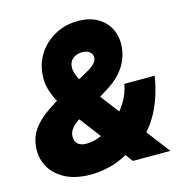

<svg xmlns="http://www.w3.org/2000/svg" viewBox="-110 -838 900 949"><g transform="rotate(-15 340.0 -363.0)"><path d="M241.2 11.7Q160.2 11.7 106.2 -17.8Q52.2 -47.4 28.3 -96.9Q4.4 -146.5 14.2 -206.1Q20.5 -243.7 39.8 -272.9Q59.1 -302.2 90.1 -327.9Q121.1 -353.5 162.1 -378.9L345.2 -481Q366.7 -492.7 379.6 -503.2Q392.6 -513.7 398.7 -523.7Q404.8 -533.7 404.8 -544.4Q404.8 -562 390.6 -573Q376.5 -584 352.5 -584Q334.5 -584 319.1 -576.9Q303.7 -569.8 294.4 -556.2Q285.2 -542.5 285.2 -521.5Q285.2 -505.9 291.7 -487.1Q298.3 -468.3 314 -443.1Q329.6 -418 356.4 -382.8L648.9 0H457L216.3 -317.4Q198.7 -340.8 177 -375Q155.3 -409.2 142.6 -453.1Q129.9 -497.1 138.7 -549.8Q147.5 -602.1 179.4 -644.8Q211.4 -687.5 261.2 -712.9Q311 -738.3 372.1 -738.3Q436 -738.3 478.3 -711.4Q520.5 -684.6 538.6 -639.6Q556.6 -594.7 547.4 -541Q542 -508.8 527.3 -479.7Q512.7 -450.7 488.5 -425.3Q464.4 -399.9 429.7 -377.9L260.3 -271.5Q228.5 -251.5 214.1 -232.9Q199.7 -214.4 199.7 -191.4Q199.7 -175.8 206.5 -164.6Q213.4 -153.3 226.6 -147.5Q239.7 -141.6 258.3 -141.6Q297.9 -141.6 339.4 -160.9Q380.9 -180.2 417.7 -213.6Q454.6 -247.1 480.7 -289.8Q506.8 -332.5 514.6 -378.9H669.9Q659.7 -314 637.7 -254.6Q615.7 -195.3 579.8 -146.5Q543.9 -97.7 491.7 -64.5L432.1 -39.6Q383.8 -11.2 333.5 0.2Q283.2 11.7 241.2 11.7Z"/></g></svg>

Font: Inter 28pt Black
Style: Italic
Weight: 900
Italic angle: -9.3988°
Designer: Rasmus Andersson
Foundry: rsms
Version: Version 4.001;git-66647c0bb